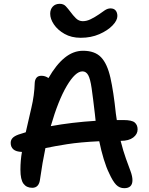

<svg xmlns="http://www.w3.org/2000/svg" viewBox="-20 -976 780 1006"><path d="M403 -778Q354 -778 318 -798.5Q282 -819 262.5 -848Q243 -877 243 -904Q243 -927 256.5 -941.5Q270 -956 293 -956Q313 -956 325 -943Q337 -930 349 -914Q362 -896 377.5 -880.5Q393 -865 414 -865Q434 -865 455.5 -875.5Q477 -886 499 -901Q514 -912 529 -922Q544 -932 559 -932Q577 -932 586 -921Q595 -910 595 -892Q595 -869 569.5 -842.5Q544 -816 500.5 -797Q457 -778 403 -778ZM631 10Q606 10 588.5 -8Q571 -26 552 -68Q537 -98 523.5 -142.5Q510 -187 500 -236Q398 -231 331.5 -220.5Q265 -210 218 -200Q210 -162 203 -121.5Q196 -81 190 -38Q185 8 149 8Q119 8 103 -13.5Q87 -35 87 -87Q87 -111 89 -134.5Q91 -158 95 -180Q64 -181 50 -193.5Q36 -206 36 -227Q36 -242 45.5 -252.5Q55 -263 77 -271Q95 -277 115 -283Q129 -347 144.5 -411.5Q160 -476 162 -542Q163 -559 171.5 -569Q180 -579 197 -579Q217 -579 234 -567Q274 -637 319 -673.5Q364 -710 415 -710Q477 -710 509.5 -676Q542 -642 558.5 -569Q575 -496 587 -381Q589 -363 592 -347Q609 -347 627 -347Q671 -347 686 -334Q701 -321 701 -298Q701 -273 678 -255.5Q655 -238 613 -238H612Q626 -183 640 -144.5Q654 -106 664 -79Q674 -52 674 -32Q674 10 631 10ZM412 -602Q375 -602 330 -526Q285 -450 246 -315Q355 -335 481 -343Q479 -362 477 -380Q467 -466 460 -514.5Q453 -563 442 -582.5Q431 -602 412 -602Z"/></svg>

Font: Shantell Sans Normal
Style: Regular
Weight: 500
Designer: Stephen Nixon, Anya Danilova, Shantell Martin
Foundry: Arrow Type
Version: Version 1.009;[a7da0bfa3]